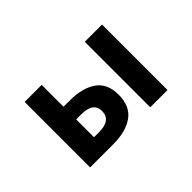

<svg xmlns="http://www.w3.org/2000/svg" viewBox="-80 -860 1160 1160"><g transform="rotate(-45 500.0 -280.0)"><path d="M169.9 0V-559.6H315.4V-373H368.2Q475.6 -373 539.1 -329.1Q602.5 -285.2 602.5 -189.5Q602.5 -90.8 539.1 -45.4Q475.6 0 368.2 0ZM315.4 -112.3H358.4Q461.9 -112.3 461.9 -190.4Q461.9 -264.6 358.4 -264.6H315.4ZM683.6 0V-559.6H831.1V0Z"/></g></svg>

Font: Gen Shin Gothic Monospace Bold
Style: Bold
Weight: 700
Designer: [Source Han Sans]
Ryoko NISHIZUKA  (kana & ideographs); Paul D. Hunt (Latin, Greek & Cyrillic); Wenlong ZHANG  (bopomofo
Version: Version 1.002.20150607